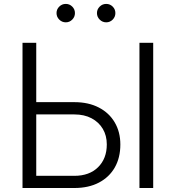

<svg xmlns="http://www.w3.org/2000/svg" viewBox="-20 -942 880 962"><path d="M142.1 -430.2H352.5Q423.3 -430.2 475.1 -403.3Q526.9 -376.5 554.9 -328.6Q583 -280.8 583 -217.8Q583 -151.9 555.2 -103Q527.3 -54.2 475.6 -27.1Q423.8 0 352.5 0H92.8V-727.5H161.6V-61H352.1Q427.7 -61 471.4 -104.2Q515.1 -147.5 515.1 -218.3Q515.1 -262.7 495.1 -296.4Q475.1 -330.1 438.7 -349.4Q402.3 -368.7 352.1 -368.7H142.1ZM747.6 -727.5V0H678.7V-727.5ZM512.2 -830.1Q493.2 -830.1 479.5 -843.8Q465.8 -857.4 465.8 -876.5Q465.8 -895.5 479.5 -908.9Q493.2 -922.4 512.2 -922.4Q531.2 -922.4 544.7 -908.9Q558.1 -895.5 558.1 -876.5Q558.1 -857.4 544.7 -843.8Q531.2 -830.1 512.2 -830.1ZM309.6 -830.1Q290.5 -830.1 276.9 -843.8Q263.2 -857.4 263.2 -876.5Q263.2 -895.5 276.9 -908.9Q290.5 -922.4 309.6 -922.4Q328.6 -922.4 342 -908.9Q355.5 -895.5 355.5 -876.5Q355.5 -857.4 342 -843.8Q328.6 -830.1 309.6 -830.1Z"/></svg>

Font: Inter 17pt Light
Style: Regular
Weight: 300
Version: Version 4.001;git-66647c0bb